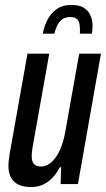

<svg xmlns="http://www.w3.org/2000/svg" viewBox="-20 -744 430 776"><path d="M106 12Q76 12 55.5 2.5Q35 -7 24.5 -26Q14 -45 14 -73Q14 -84 15.5 -96.5Q17 -109 19 -122L91 -527H179L111 -145Q110 -137 109 -129Q108 -121 108 -113Q108 -101 111.5 -91Q115 -81 123.5 -76Q132 -71 146 -71Q162 -71 177 -80.5Q192 -90 205.5 -108.5Q219 -127 229 -154.5Q239 -182 245 -218L300 -527H388L295 0H225L227 -68H222Q207 -40 188.5 -22Q170 -4 149.5 4Q129 12 106 12ZM269 -724Q301 -724 319 -712.5Q337 -701 345.5 -682Q354 -663 354 -641Q354 -633 353.5 -625Q353 -617 351 -608H303Q304 -631 301.5 -645.5Q299 -660 290.5 -667.5Q282 -675 263 -675Q242 -675 229.5 -664.5Q217 -654 210 -638.5Q203 -623 200 -608H153Q158 -636 171 -662.5Q184 -689 208 -706.5Q232 -724 269 -724Z"/></svg>

Font: Archivo ExtraCondensed Medium
Style: Italic
Weight: 500
Width: 2
Italic angle: -10°
Designer: Hector Gatti
Foundry: Omnibus-Type
Version: Version 2.001